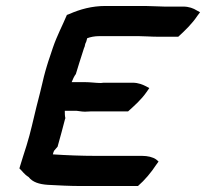

<svg xmlns="http://www.w3.org/2000/svg" viewBox="-20 -638 690 643"><path d="M132 -400C125 -376 120 -349 114 -327L102 -280C91 -236 83 -196 69 -151C61 -127 54 -103 47 -81L45 -74C55 -65 60 -55 76 -45C89 -28 111 -21 140 -19C176 -17 214 -15 253 -15H442C465 -35 486 -60 503 -86L511 -97L503 -104C492 -112 474 -116 456 -116H301C253 -116 203 -118 157 -121C158 -125 159 -129 161 -133C165 -137 169 -143 173 -147L174 -151C183 -182 190 -210 198 -240L199 -242C197 -250 197 -258 197 -267H236C241 -267 252 -264 264 -264H265C277 -265 290 -265 303 -265H409C430 -284 453 -304 471 -330L480 -343L469 -349C459 -354 444 -361 424 -361H327C325 -361 325 -361 318 -360C301 -360 283 -363 262 -363H220C223 -371 229 -384 234 -390L246 -429C251 -445 256 -461 262 -479L263 -480C266 -493 265 -491 269 -499L272 -510C283 -514 296 -517 313 -517H444C464 -517 485 -515 507 -515H577C599 -535 623 -558 641 -585L650 -597L639 -603C628 -610 613 -616 593 -616H529C510 -616 488 -618 466 -618H333C288 -618 248 -607 212 -591L204 -588C189 -552 171 -519 157 -478C151 -458 143 -438 137 -417Z"/></svg>

Font: SolarCharger
Style: 952
Weight: 900
Designer: Mew Too
Foundry: Cannot Into Space Fonts/KineticPlasma Fonts
Version: Version 1.100